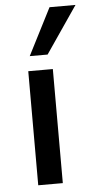

<svg xmlns="http://www.w3.org/2000/svg" viewBox="-54 -791 412 825"><g transform="rotate(-5 152.0 -379.0)"><path d="M77 0V-492H183V0ZM89 -556 192 -758H304L166 -556Z"/></g></svg>

Font: NunitoSans_10ptSemiBold
Style: Regular
Weight: 600
Designer: Vernon Adams
Foundry: Vernon Adams
Version: Version 3.101;gftools[0.9.27]